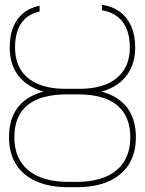

<svg xmlns="http://www.w3.org/2000/svg" viewBox="-20 -780 611 810"><path d="M264.2 -405.3H307.1Q387.7 -405.3 442.4 -381.8Q497.1 -358.4 525.1 -313Q553.2 -267.6 553.2 -201.2Q553.2 -134.3 523.7 -86.9Q494.1 -39.6 438.2 -14.9Q382.3 9.8 302.2 9.8H270Q189.9 9.8 133.5 -14.9Q77.1 -39.6 47.6 -86.7Q18.1 -133.8 18.1 -201.2Q18.1 -268.1 45.9 -313.2Q73.7 -358.4 128.7 -381.8Q183.6 -405.3 264.2 -405.3ZM307.1 -381.8H264.2Q152.8 -382.3 96.7 -336.9Q40.5 -291.5 40.5 -201.2Q40.5 -110.4 99.6 -61.5Q158.7 -12.7 269 -12.7H302.2Q412.6 -12.7 471.2 -61.5Q529.8 -110.4 529.8 -201.2Q529.8 -290.5 473.6 -336.4Q417.5 -382.3 307.1 -381.8ZM314.9 -405.3Q382.8 -405.3 430.4 -425.5Q478 -445.8 502.9 -485.1Q527.8 -524.4 527.8 -580.1Q527.8 -647 497.6 -687.3Q467.3 -727.5 410.6 -736.3V-759.8Q455.6 -752.9 486.6 -729.5Q517.6 -706.1 533.9 -668.5Q550.3 -630.9 550.3 -580.1Q550.3 -517.6 522.2 -473.1Q494.1 -428.7 441.4 -405.3Q388.7 -381.8 314 -381.8H256.3Q182.1 -382.3 129.4 -405.8Q76.7 -429.2 48.8 -473.4Q21 -517.6 21 -580.1Q21 -628.9 35.4 -665Q49.8 -701.2 77.9 -724.4Q106 -747.6 147 -755.9V-731.4Q96.2 -720.7 69.8 -682.1Q43.5 -643.6 43.5 -580.1Q43.5 -523.9 68.1 -484.9Q92.8 -445.8 140.4 -425.5Q188 -405.3 256.3 -405.3Z"/></svg>

Font: Inter 20pt Thin
Style: Regular
Weight: 250
Version: Version 4.001;git-66647c0bb